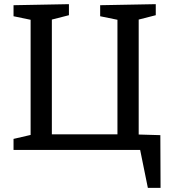

<svg xmlns="http://www.w3.org/2000/svg" viewBox="-20 -720 823 922"><path d="M690 182 653 0H45V-53L127 -72V-625L45 -642V-695L311 -700V-647L229 -626V-75H544V-625L461 -642V-695L728 -700V-647L646 -626V-74L750 -71L751 182Z"/></svg>

Font: Bitter Medium
Style: Regular
Weight: 500
Designer: Sol Matas, and Bitter project Authors
Foundry: Sol Matas
Version: Version 2.001